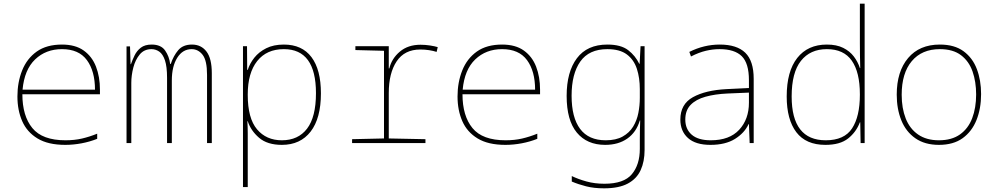

<svg xmlns="http://www.w3.org/2000/svg" viewBox="-20 -780 5440 1047"><path d="M336 10Q242 10 184.5 -25Q127 -60 101 -119.5Q75 -179 75 -254Q75 -332 101 -396.5Q127 -461 180.5 -499Q234 -537 318 -537Q391 -537 436.5 -504.5Q482 -472 503.5 -416.5Q525 -361 525 -291V-266H102Q102 -148 156.5 -81.5Q211 -15 337 -15Q386 -15 427 -24.5Q468 -34 510 -51V-23Q470 -7 425 1.5Q380 10 336 10ZM498 -291Q498 -392 454 -452Q410 -512 318 -512Q230 -512 171.5 -456Q113 -400 103 -291Z M670 0V-527H689L692 -430H694Q702 -453 714 -478Q726 -503 748 -520Q770 -537 807 -537Q858 -537 880.5 -504.5Q903 -472 908 -431H911Q926 -476 952 -506.5Q978 -537 1027 -537Q1077 -537 1106 -499Q1135 -461 1135 -381V0H1109V-372Q1109 -450 1085 -481Q1061 -512 1025 -512Q976 -512 946.5 -465Q917 -418 917 -341V0H891V-355Q891 -417 879.5 -451Q868 -485 848.5 -498.5Q829 -512 806 -512Q766 -512 742 -483Q718 -454 707 -411.5Q696 -369 696 -328V0Z M1305 240V-528H1327L1328 -399H1331Q1342 -434 1367 -465.5Q1392 -497 1432 -517Q1472 -537 1528 -537Q1627 -537 1678.5 -468.5Q1730 -400 1730 -271Q1730 -135 1674 -62.5Q1618 10 1517 10Q1438 10 1393 -28.5Q1348 -67 1331 -119H1329Q1331 -85 1331 -51Q1331 -17 1331 15V240ZM1517 -15Q1606 -15 1654.5 -78.5Q1703 -142 1703 -272Q1703 -512 1528 -512Q1434 -512 1382.5 -447Q1331 -382 1331 -265V-262Q1331 -135 1381.5 -75Q1432 -15 1517 -15Z M1900 0V-21L2074 -25V-503L1918 -507V-528H2100V-407H2103Q2116 -461 2160.5 -498.5Q2205 -536 2273 -536Q2299 -536 2325 -532Q2351 -528 2367 -523L2361 -497Q2342 -503 2319.5 -506.5Q2297 -510 2272 -510Q2186 -510 2143 -445.5Q2100 -381 2100 -273V-25L2300 -21V0Z M2736 10Q2642 10 2584.5 -25Q2527 -60 2501 -119.5Q2475 -179 2475 -254Q2475 -332 2501 -396.5Q2527 -461 2580.5 -499Q2634 -537 2718 -537Q2791 -537 2836.5 -504.5Q2882 -472 2903.5 -416.5Q2925 -361 2925 -291V-266H2502Q2502 -148 2556.5 -81.5Q2611 -15 2737 -15Q2786 -15 2827 -24.5Q2868 -34 2910 -51V-23Q2870 -7 2825 1.5Q2780 10 2736 10ZM2898 -291Q2898 -392 2854 -452Q2810 -512 2718 -512Q2630 -512 2571.5 -456Q2513 -400 2503 -291Z M3274 247Q3219 247 3176 236Q3133 225 3098 210V180Q3133 197 3178 209.5Q3223 222 3276 222Q3382 222 3425.5 170Q3469 118 3469 32V-17Q3469 -46 3469.5 -70Q3470 -94 3471 -123H3469Q3450 -59 3401 -24.5Q3352 10 3280 10Q3181 10 3125.5 -57Q3070 -124 3070 -257Q3070 -388 3126 -462.5Q3182 -537 3292 -537Q3366 -537 3405.5 -506.5Q3445 -476 3466 -432H3468L3473 -528H3495V38Q3495 101 3473.5 148Q3452 195 3403.5 221Q3355 247 3274 247ZM3283 -15Q3339 -15 3375.5 -35.5Q3412 -56 3432.5 -89.5Q3453 -123 3461 -164Q3469 -205 3469 -246V-294Q3469 -355 3453 -404.5Q3437 -454 3398.5 -483Q3360 -512 3292 -512Q3192 -512 3144.5 -444.5Q3097 -377 3097 -258Q3097 -139 3143.5 -77Q3190 -15 3283 -15Z M3854 10Q3773 10 3731.5 -27.5Q3690 -65 3690 -128Q3690 -212 3758.5 -250Q3827 -288 3941 -294L4064 -300V-343Q4064 -435 4025 -473.5Q3986 -512 3904 -512Q3867 -512 3829 -503Q3791 -494 3748 -472L3739 -497Q3779 -517 3820.5 -527Q3862 -537 3905 -537Q3998 -537 4044 -492.5Q4090 -448 4090 -350V0H4068L4064 -103H4062Q4040 -55 3988 -22.5Q3936 10 3854 10ZM3856 -15Q3958 -15 4011 -72.5Q4064 -130 4064 -220V-275L3946 -270Q3879 -267 3827 -252.5Q3775 -238 3746 -208Q3717 -178 3717 -128Q3717 -76 3752 -45.5Q3787 -15 3856 -15Z M4481 10Q4375 10 4322.5 -59Q4270 -128 4270 -254Q4270 -391 4327.5 -464Q4385 -537 4489 -537Q4542 -537 4578 -519Q4614 -501 4636 -472Q4658 -443 4669 -409H4671Q4670 -443 4669.5 -477.5Q4669 -512 4669 -543V-760H4695V0H4673L4671 -113H4669Q4649 -60 4605 -25Q4561 10 4481 10ZM4483 -15Q4584 -15 4626.5 -80Q4669 -145 4669 -263V-266Q4669 -386 4625 -449Q4581 -512 4489 -512Q4398 -512 4347.5 -448Q4297 -384 4297 -254Q4297 -15 4483 -15Z M5100 10Q5023 10 4971.5 -26Q4920 -62 4895 -124Q4870 -186 4870 -264Q4870 -390 4932 -463.5Q4994 -537 5105 -537Q5185 -537 5234.5 -500.5Q5284 -464 5307 -403Q5330 -342 5330 -267Q5330 -188 5305 -125.5Q5280 -63 5229.5 -26.5Q5179 10 5100 10ZM5100 -15Q5170 -15 5215 -47Q5260 -79 5281.5 -135.5Q5303 -192 5303 -265Q5303 -334 5283.5 -390Q5264 -446 5220.5 -479Q5177 -512 5105 -512Q5007 -512 4952 -446.5Q4897 -381 4897 -263Q4897 -190 4919 -134Q4941 -78 4986.5 -46.5Q5032 -15 5100 -15Z"/></svg>

Font: Noto Sans Mono Thin
Style: Regular
Weight: 100
Designer: Monotype Design Team
Foundry: Monotype Imaging Inc.
Version: Version 2.014